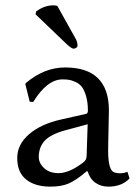

<svg xmlns="http://www.w3.org/2000/svg" viewBox="-20 -693 521 723"><path d="M195.8 -670.9 266.1 -544.9Q272 -532.7 272 -521Q272 -517.1 267.6 -513.4Q263.2 -509.8 256.8 -509.8Q249 -509.8 228 -529.8L113.8 -639.2L116.2 -649.9Q147 -672.9 181.2 -672.9Q188 -672.9 195.8 -670.9ZM310.1 -225.1 225.1 -202.1Q169.9 -187 147.9 -162.6Q126 -138.2 126 -102.1Q126 -78.1 146.5 -59.6Q167 -41 200.2 -41Q240.2 -41 292 -80.1Q306.2 -89.8 306.2 -106ZM310.1 -47.9H306.2Q266.1 -13.7 238.5 -2Q210.9 9.8 169.9 9.8Q111.8 9.8 78.4 -17.1Q44.9 -43.9 44.9 -98.1Q44.9 -148.9 89.4 -187.5Q133.8 -226.1 210.9 -243.2L304.2 -264.2Q311 -266.1 311 -275.9Q311 -308.1 304 -331.5Q296.9 -355 287.8 -366.5Q278.8 -377.9 263.9 -384.5Q249 -391.1 239 -392.6Q229 -394 214.8 -394Q157.7 -394 105 -309.1L91.8 -310.1L75.2 -377L78.1 -380.9Q147 -439 225.1 -439Q390.1 -439 390.1 -276.9Q390.1 -273.4 389.6 -252.7Q389.2 -231.9 388.7 -208.3Q388.2 -184.6 387.7 -160.2Q387.2 -135.7 387.2 -126Q387.2 -63 403.8 -47.9Q412.1 -40.5 433.1 -40.5Q445.3 -40.5 460 -45.9L467.8 -21Q438.5 9.8 388.2 9.8Q359.9 9.8 339.1 -4.9Q318.4 -19.5 310.1 -47.9Z"/></svg>

Font: Biolilbert
Style: Regular
Weight: 400
Designer: Philipp H. Poll
Foundry: Philipp H. Poll
Version: Version 1.1.0